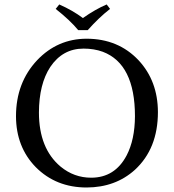

<svg xmlns="http://www.w3.org/2000/svg" viewBox="-20 -832 781 862"><path d="M331.1 -696.8Q293.9 -741.7 230 -792L246.1 -812Q306.6 -785.2 352.1 -751Q409.2 -791 459 -812L474.1 -792Q424.3 -753.4 374 -696.8ZM355 -613.8Q261.2 -613.8 205.6 -531.2Q155.3 -454.6 154.8 -327.1Q154.8 -165.5 252 -84Q312.5 -34.2 389.2 -34.2Q495.6 -34.2 548.3 -133.8Q585.4 -204.6 585.9 -310.1Q585.9 -544.9 441.4 -599.6Q402.3 -613.8 355 -613.8ZM689 -329.1Q689 -165 585.9 -69.8Q498.5 9.3 369.1 9.8Q231.4 9.8 140.6 -81.5Q52.2 -171.9 51.8 -310.1Q51.8 -460.9 147 -562Q238.3 -657.7 368.2 -658.2Q511.2 -658.2 602.5 -561Q688.5 -468.3 689 -329.1Z"/></svg>

Font: Linux Biolinum Capitals O
Style: Small Caps
Weight: 400
Designer: Philipp H. Poll
Foundry: Philipp H. Poll
Version: Version 1.0.4